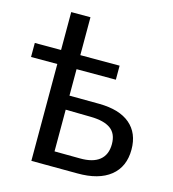

<svg xmlns="http://www.w3.org/2000/svg" viewBox="-110 -833 833 925"><g transform="rotate(15 306.5 -370.5)"><path d="M530 -304C494.7 -334 443.3 -349.3 376 -350L227 -351V-483H423V-553H227V-742H131V-553H0V-483H131V0L360 1C431.3 1.7 486.3 -13.5 525 -44.5C563.7 -75.5 583 -119.7 583 -177C583 -231.7 565.3 -274 530 -304ZM451.5 -98C429.2 -80 396.3 -71.3 353 -72L227 -73V-281L353 -279C397 -278.3 430 -270 452 -254C474 -238 485 -212.7 485 -178C485 -142.7 473.8 -116 451.5 -98Z"/></g></svg>

Font: Rookery
Style: Regular
Weight: 400
Designer: Ryan Kimball / Julieta Ulanovsky
Foundry: Motorola Mobility LLC.
Version: Version 1.0